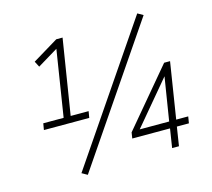

<svg xmlns="http://www.w3.org/2000/svg" viewBox="-106 -853 1105 1002"><g transform="rotate(-15 446.5 -352.5)"><path d="M88 -264 94 -299H204L263 -672L284 -671L150 -590L134 -621L273 -705H307L242 -299H339L333 -264ZM249 21 219 4 716 -726 746 -709ZM710 0 726 -102H522L527 -134L785 -441H817L769 -138H834L828 -102H763L747 0ZM731 -138 770 -381H776L561 -125L562 -138Z"/></g></svg>

Font: Nunito Sans 10pt SemiCondensed ExtraLight
Style: Italic
Weight: 250
Width: 4
Italic angle: -9°
Designer: Vernon Adams
Foundry: Vernon Adams
Version: Version 3.101;gftools[0.9.27]